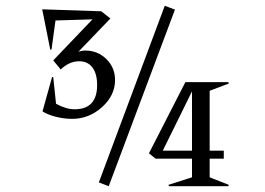

<svg xmlns="http://www.w3.org/2000/svg" viewBox="-20 -644 918 664"><path d="M753.9 -95.2H705.1V-30.8L771 -4.9L770 0H564L563 -4.9L644 -30.8V-95.2H518.1L495.1 -113.8L621.1 -359.9H770L771 -355L705.1 -330.1V-123H753.9ZM126 -611.8 330.1 -605 361.8 -580.1 251 -464.8Q262.7 -469.2 274.9 -469.2Q317.9 -469.2 347.9 -439.7Q377.9 -410.2 377.9 -367.2Q377.9 -314 332.8 -273.4Q287.6 -232.9 229 -232.9Q202.6 -232.9 173.8 -240Q145 -247.1 127 -258.8L160.2 -377.9L164.1 -377L173.8 -285.2Q208.5 -266.1 237.8 -266.1Q315.9 -266.1 315.9 -350.1Q315.9 -388.7 299.8 -410.4Q283.7 -432.1 253.9 -432.1Q219.7 -432.1 189.9 -403.8L164.1 -435.1L299.8 -577.1L171.9 -573.2L158.2 -473.1L153.8 -472.2ZM321.8 -13.2 549.8 -624 585 -610.8 356 0ZM543 -123H644V-328.1Z"/></svg>

Font: Halibut Cnd
Style: Regular
Weight: 400
Width: 3
Designer: Matteo Maggi
Foundry: Collletttivo
Version: Version 3.080 | FøM Fix